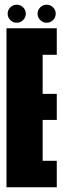

<svg xmlns="http://www.w3.org/2000/svg" viewBox="-20 -795 268 815"><path d="M7.5 0V-675H221V-562.5H161V-396.5H221V-286H161V-112.5H221V0ZM51 -698.5Q35 -698.5 23.8 -709.8Q12.5 -721 12.5 -737Q12.5 -752.5 23.8 -763.8Q35 -775 51 -775Q67 -775 78.2 -763.8Q89.5 -752.5 89.5 -737Q89.5 -721 78.2 -709.8Q67 -698.5 51 -698.5ZM178 -698.5Q162 -698.5 150.8 -709.8Q139.5 -721 139.5 -737Q139.5 -752.5 150.8 -763.8Q162 -775 178 -775Q194 -775 205.2 -763.8Q216.5 -752.5 216.5 -737Q216.5 -721 205.2 -709.8Q194 -698.5 178 -698.5Z"/></svg>

Font: Anybody UltraCondensed ExtraBold
Style: Regular
Weight: 800
Width: 1
Designer: Tyler Finck
Foundry: Etcetera Type Company
Version: Version 1.010; ttfautohint (v1.8.3) -l 8 -r 50 -G 200 -x 14 